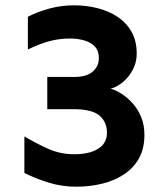

<svg xmlns="http://www.w3.org/2000/svg" viewBox="-20 -696 635 724"><path d="M267.4 8Q213.1 8 163.7 -7.3Q114.3 -22.6 71.9 -43.8V-181.5Q116.2 -155.4 161.9 -134.9Q207.5 -114.4 259.8 -114.4Q317.3 -114.4 350.3 -135.2Q383.3 -155.9 383.3 -195.5Q383.3 -235.8 355.2 -260Q327.2 -284.3 256.5 -284.3H158.3V-405.8H258.8Q307.3 -405.8 330 -426.3Q352.8 -446.8 352.8 -476.4Q352.8 -504.4 337.9 -520.3Q323.1 -536.3 298.1 -543.5Q273.1 -550.8 243.1 -550.8Q208.6 -550.8 172.6 -542.4Q136.6 -534 85.1 -509.5V-632.9Q122.1 -651.8 166.8 -663.9Q211.4 -676 258.8 -676Q304.7 -676 347.2 -665.4Q389.7 -654.8 423.1 -632.7Q456.4 -610.5 476 -576.1Q495.5 -541.6 495.5 -493.9Q495.5 -466 485.3 -442.8Q475.1 -419.6 459.5 -402.2Q443.9 -384.8 427.1 -374.7Q410.2 -364.5 396.9 -361.7Q417.2 -356.1 439.4 -341.7Q461.6 -327.3 481.1 -305.4Q500.5 -283.5 512.6 -253.8Q524.6 -224.1 524.6 -187.9Q524.6 -135.1 503.6 -98Q482.5 -60.9 446.1 -37.5Q409.8 -14.1 363.8 -3Q317.9 8 267.4 8Z"/></svg>

Font: Maven Pro
Style: Regular
Weight: 400
Designer: Joe Prince
Foundry: Joe Prince
Version: Version 2.103